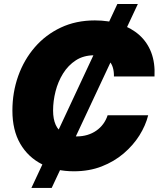

<svg xmlns="http://www.w3.org/2000/svg" viewBox="-20 -839 787 952"><path d="M135.7 92.8 562 -819.3H663.6L236.3 92.8ZM346.7 10.3Q256.8 10.3 188 -24.7Q119.1 -59.6 80.3 -126.5Q41.5 -193.4 41.5 -290.5Q41.5 -381.3 70.3 -462.2Q99.1 -543 152.8 -605Q206.5 -667 281.7 -702.4Q356.9 -737.8 450.2 -737.8Q519 -737.8 575 -719.2Q630.9 -700.7 670.7 -665.3Q710.4 -629.9 730 -578.4Q749.5 -526.9 746.1 -460H544.9Q545.4 -483.9 539.8 -503.2Q534.2 -522.5 521.7 -536.4Q509.3 -550.3 490.7 -557.6Q472.2 -564.9 447.3 -564.9Q394.5 -564.9 356.2 -540Q317.9 -515.1 292.7 -474.6Q267.6 -434.1 255.4 -386Q243.2 -337.9 243.2 -291Q243.2 -248.5 256.3 -219.7Q269.5 -190.9 295.7 -176.8Q321.8 -162.6 359.9 -162.6Q388.2 -162.6 412.8 -169.9Q437.5 -177.2 457.5 -191.2Q477.5 -205.1 491.7 -224.4Q505.9 -243.7 513.7 -267.6H714.8Q702.1 -216.8 671.4 -167.7Q640.6 -118.7 593.5 -78.4Q546.4 -38.1 484.4 -13.9Q422.4 10.3 346.7 10.3Z"/></svg>

Font: Inter 18pt Black
Style: Italic
Weight: 900
Italic angle: -9.3988°
Designer: Rasmus Andersson
Foundry: rsms
Version: Version 4.001;git-66647c0bb